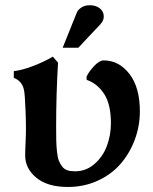

<svg xmlns="http://www.w3.org/2000/svg" viewBox="-20 -726 595 748"><path d="M244.6 2.4Q165.5 2.4 121.8 -33.4Q78.1 -69.3 78.1 -120.1Q78.1 -141.1 79.6 -170.9Q81.1 -200.7 81.1 -225.6Q81.1 -253.9 79.6 -292.5Q77.1 -360.4 73.2 -376.5Q66.4 -407.2 40 -419.9Q37.1 -421.4 33.7 -422.9V-448.7Q66.9 -452.6 109.9 -469.2Q152.8 -485.8 186 -505.4L206.1 -481.9Q198.7 -360.4 198.7 -230Q198.7 -195.8 199.2 -176.3Q199.7 -156.7 202.1 -134.3Q204.6 -111.8 209.2 -100.1Q213.9 -88.4 221.9 -77.6Q230 -66.9 242.2 -62.7Q254.4 -58.6 272 -58.6Q315.4 -58.6 348.1 -87.2Q380.9 -115.7 396.5 -157.7Q412.1 -199.7 412.1 -246.1Q412.1 -319.8 385.5 -360.4Q358.9 -400.9 317.4 -415V-427.7Q325.7 -446.3 346.4 -468.5Q367.2 -490.7 383.8 -490.7Q443.4 -490.7 484.1 -438.2Q524.9 -385.7 524.9 -292Q524.9 -234.9 505.1 -181.9Q485.4 -128.9 450 -87.9Q414.6 -46.9 361.1 -22.2Q307.6 2.4 244.6 2.4ZM285.2 -540H224.1L279.3 -677.2Q283.7 -688 297.1 -696.8Q310.5 -705.6 329.6 -705.6Q353.5 -705.6 368.9 -693.4Q384.3 -681.2 384.3 -661.6Q384.3 -645 370.6 -631.3H371.1Q356.9 -616.7 327.9 -585.7Q298.8 -554.7 285.2 -540Z"/></svg>

Font: Flanker
Style: Bold
Weight: 700
Designer: Flanker
Foundry: Flanker
Version: Version 2.021